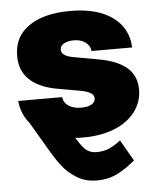

<svg xmlns="http://www.w3.org/2000/svg" viewBox="-54 -599 698 849"><g transform="rotate(-5 295.5 -174.5)"><path d="M548.3 -367.9H367.9Q365.8 -392.4 344.8 -407.1Q323.9 -421.9 294 -421.9Q267.8 -421.9 250.2 -412.3Q232.6 -402.7 233 -386.4Q231.5 -357.6 285.5 -348L396.3 -328.1Q480.1 -312.9 521.1 -276.8Q562.1 -240.8 562.5 -180.4Q562.1 -123.2 527.9 -79.5Q493.6 -35.9 434.3 -13Q375 9.9 299.7 9.9Q278.4 9.9 262.8 8.5Q289.1 52.2 307.5 65.9Q326 79.5 350.9 79.5Q384.2 79.5 409.3 68Q434.3 56.5 458.8 36.9L512.8 130.7Q492.5 147 478.9 156.8Q465.2 166.5 442.5 179.3Q419.7 192.1 394.7 198.3Q369.7 204.5 342.3 204.5Q316.8 204.5 293.7 198.3Q270.6 192.1 251.8 179.9Q233 167.6 217.5 154.3Q202.1 141 187.5 121.6Q172.9 102.3 163.4 87.5Q153.8 72.8 142 52.6L66.8 -75.3Q30.9 -118.3 25.6 -176.1H220.2Q224.1 -150.2 245.7 -136.2Q267.4 -122.2 301.1 -122.2Q328.8 -122.2 346.1 -131.6Q363.3 -141 363.6 -157.7Q363.3 -172.9 348.4 -182.2Q333.5 -191.4 301.1 -197.4L204.5 -214.5Q121.4 -229 79.5 -269.7Q37.6 -310.4 38.4 -375Q38 -459.5 104.9 -506Q171.9 -552.6 289.8 -552.6Q407.7 -552.6 476 -503.6Q544.4 -454.5 548.3 -367.9Z"/></g></svg>

Font: Karasuma Gothic
Style: Black
Weight: 900
Designer: Rasmus Andersson / Ryoko Nishizuka
Foundry: Genbu
Version: Version 1.00